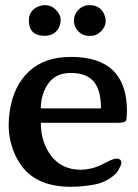

<svg xmlns="http://www.w3.org/2000/svg" viewBox="-20 -695 528 737"><path d="M252.4 22Q113.3 22 55.7 -68.8Q13.2 -134.8 13.2 -216.3Q13.2 -242.2 17.6 -270Q32.7 -366.7 92 -421.6Q151.4 -476.6 252.4 -476.6Q467.3 -476.6 467.3 -269Q466.8 -249 465.3 -236.3Q463.9 -223.6 433.6 -223.6H136.7Q136.7 -148.4 177.2 -95.9Q217.8 -43.5 290 -43.5Q308.1 -43.5 330.1 -48.3Q352.1 -53.2 383.8 -69.8Q415 -86.4 428.2 -86.4Q435.1 -86.4 440.9 -82.5Q445.8 -77.6 445.8 -71.3Q445.8 -63 438.5 -49.8Q432.1 -36.6 428 -32.2Q423.8 -27.8 420.4 -24.4Q385.3 5.9 339.8 13.9Q294.4 22 252.4 22ZM136.7 -278.8H367.7Q367.7 -349.1 339.6 -382.1Q311.5 -415 252.4 -415Q193.8 -415 165.3 -374.3Q136.7 -333.5 136.7 -278.8ZM263.7 -616.7Q263.7 -639.2 281 -657.2Q298.3 -675.3 324.2 -675.3Q365.2 -675.3 380.9 -638.2Q385.7 -625.5 385.7 -614.3Q385.7 -592.8 367.7 -574.7Q350.6 -557.6 330.1 -557.6Q329.6 -557.1 323.2 -557.1Q297.4 -557.1 279.8 -575.7Q263.7 -591.8 263.7 -616.7ZM90.8 -616.7Q90.8 -654.8 127.4 -670.4Q140.6 -675.3 152.3 -675.3Q176.3 -675.3 194.8 -657.2Q212.9 -639.2 212.9 -617.7Q212.9 -606.4 208.5 -594.7Q192.9 -557.6 151.4 -557.6Q90.8 -557.6 90.8 -616.7Z"/></svg>

Font: Caudex
Style: Bold
Weight: 700
Version: Version 1.01